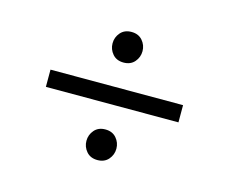

<svg xmlns="http://www.w3.org/2000/svg" viewBox="-67 -506 694 582"><g transform="rotate(15 280.0 -215.0)"><path d="M314.5 -334.5Q302 -320 280 -320Q258 -320 245.5 -334.5Q233 -349 233 -368Q233 -387 245.5 -401.5Q258 -416 280 -416Q302 -416 314.5 -401.5Q327 -387 327 -368Q327 -349 314.5 -334.5ZM72 -188V-242H488V-188ZM314.5 -28.5Q302 -14 280 -14Q258 -14 245.5 -28.5Q233 -43 233 -62Q233 -81 245.5 -95.5Q258 -110 280 -110Q302 -110 314.5 -95.5Q327 -81 327 -62Q327 -43 314.5 -28.5Z"/></g></svg>

Font: Bellefair
Style: Regular
Weight: 400
Designer: Nick Shinn, Liron Lavi Turkenic
Foundry: Shinntype
Version: Version 1.003;PS 001.003;hotconv 1.0.88;makeotf.lib2.5.64775